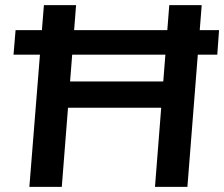

<svg xmlns="http://www.w3.org/2000/svg" viewBox="-20 -732 878 752"><path d="M33 -518 41 -614H838L831 -518ZM587 0 643 -712H770L714 0ZM95 0 152 -712H278L222 0ZM166 -310 174 -413H689L681 -310Z"/></svg>

Font: Muli
Style: Bold Italic
Weight: 700
Italic angle: -4.541°
Designer: Vernon Adams
Foundry: Vernon Adams
Version: Version 2.100; ttfautohint (v1.8.1.43-b0c9)